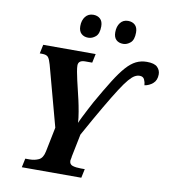

<svg xmlns="http://www.w3.org/2000/svg" viewBox="-98 -1018 983 1103"><g transform="rotate(10 393.0 -467.0)"><path d="M104 0 115 -52H140Q169 -52 193 -63Q217 -74 225 -114L254 -257L159 -609Q151 -638 141.5 -650Q132 -662 105 -662H92L103 -714H409L398 -662H357Q317 -662 317 -631Q317 -618 321 -595.5Q325 -573 331 -547L357 -437Q364 -406 370 -371Q376 -336 378 -307Q383 -320 394.5 -343Q406 -366 419.5 -392Q433 -418 445 -440Q491 -521 525 -575Q559 -629 587.5 -661Q616 -693 644.5 -707Q673 -721 707 -721Q751 -721 768.5 -703.5Q786 -686 786 -662Q786 -627 764.5 -608.5Q743 -590 716 -586Q715 -604 707.5 -619.5Q700 -635 680 -635Q666 -635 651.5 -627Q637 -619 618 -597Q599 -575 571 -531.5Q543 -488 502 -418Q461 -348 403 -243L376 -110Q376 -104 374 -97Q372 -90 372 -86Q372 -64 391 -58Q410 -52 439 -52H462L451 0ZM554 -799Q528 -799 513 -813.5Q498 -828 498 -857Q498 -891 514.5 -912.5Q531 -934 560 -934Q585 -934 600.5 -919.5Q616 -905 616 -876Q616 -833 596 -816Q576 -799 554 -799ZM350 -799Q325 -799 309.5 -813.5Q294 -828 294 -857Q294 -891 311 -912.5Q328 -934 357 -934Q382 -934 397.5 -919.5Q413 -905 413 -876Q413 -833 393 -816Q373 -799 350 -799Z"/></g></svg>

Font: Noto Serif SemiCondensed
Style: Bold Italic
Weight: 700
Width: 4
Italic angle: -12°
Designer: Monotype Design Team
Foundry: Monotype Imaging Inc.
Version: Version 2.014